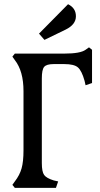

<svg xmlns="http://www.w3.org/2000/svg" viewBox="-20 -910 483 930"><path d="M297.9 -766.6Q347.7 -791 347.7 -831.1Q347.7 -871.1 309.6 -889.6L168.9 -747.1L195.3 -716.8ZM251 0 261.7 -31.2 240.2 -36.1Q205.1 -46.9 193.8 -62.5Q182.6 -78.1 182.6 -120.1V-530.3Q182.6 -572.3 193.8 -585.9Q205.1 -599.6 240.2 -599.6H291Q338.9 -599.6 357.4 -583.5Q376 -567.4 389.6 -518.6L394.5 -497.1L425.8 -507.8V-668.9L411.1 -680.7L394.5 -668.9Q369.1 -650.4 292 -650.4H51.8L40 -635.7L51.8 -619.1Q93.8 -565.4 93.8 -468.8V-181.6Q93.8 -127 84.5 -94.2Q75.2 -61.5 51.8 -31.2L40 -14.6L51.8 0Z"/></svg>

Font: Kurale
Style: Regular
Weight: 400
Version: 1.0; ttfautohint (v1.3)